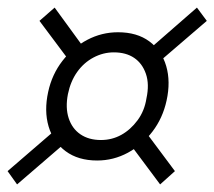

<svg xmlns="http://www.w3.org/2000/svg" viewBox="-25 -486 565 506"><path d="M231 -63Q181 -63 148 -87.5Q115 -112 103 -153Q91 -194 102 -244Q112 -290 139.5 -325.5Q167 -361 205 -381Q243 -401 286 -401Q336 -401 368.5 -377Q401 -353 413 -312Q425 -271 414 -221Q404 -175 377 -139.5Q350 -104 312 -83.5Q274 -63 231 -63ZM20 0 -5 -35 133 -154 157 -118ZM397 0 309 -118 348 -153 436 -35ZM241 -117Q270 -117 294.5 -130.5Q319 -144 337.5 -169Q356 -194 361 -227Q369 -264 359.5 -291.5Q350 -319 328.5 -333.5Q307 -348 275 -348Q247 -348 221.5 -334.5Q196 -321 178.5 -296.5Q161 -272 154 -238Q147 -202 156 -174.5Q165 -147 187 -132Q209 -117 241 -117ZM168 -312 79 -431 119 -466 205 -348ZM385 -315 361 -350 494 -466 520 -431Z"/></svg>

Font: Ysabeau
Style: Italic
Weight: 400
Italic angle: -12°
Designer: Christian Thalmann (Catharsis Fonts)
Version: Version 2.000;gftools[0.9.27.dev2+g8671c4b]